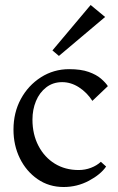

<svg xmlns="http://www.w3.org/2000/svg" viewBox="-20 -741 474 769"><path d="M235 8Q176 8 130.5 -23.5Q85 -55 59.5 -107Q34 -159 34 -222Q34 -290 63.5 -344.5Q93 -399 144 -431.5Q195 -464 257 -464Q304 -464 335 -453Q366 -442 384.5 -426Q403 -410 412 -396L350 -337Q328 -371 296 -391.5Q264 -412 229 -412Q192 -412 165 -391Q138 -370 124 -336Q110 -302 110 -262Q110 -203 134 -157Q158 -111 199.5 -85.5Q241 -60 295 -60Q321 -60 344.5 -69Q368 -78 384 -93L405 -74Q383 -42 336 -17Q289 8 235 8ZM216 -517 190 -539 343 -721 401 -673Z"/></svg>

Font: Joan
Style: Regular
Weight: 400
Designer: Paolo Biagini
Version: Version 1.001; ttfautohint (v1.8.4.7-5d5b);gftools[0.9.30]